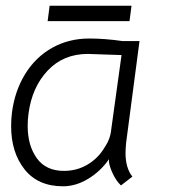

<svg xmlns="http://www.w3.org/2000/svg" viewBox="-20 -643 594 673"><path d="M19 -201Q19 -225 22 -249Q32 -325 68.5 -384Q105 -443 163 -475.5Q221 -508 293 -508Q347 -508 410 -499H469L422 -142Q420 -118 420 -107Q420 -54 444 -24L404 7Q386 -10 373 -39.5Q360 -69 362 -85Q333 -43 289.5 -16.5Q246 10 201 10Q113 10 66 -49.5Q19 -109 19 -201ZM347 -127Q367 -156 370 -190L406 -450L346 -452L288 -454Q202 -454 147 -395.5Q92 -337 80 -245Q77 -223 77 -202Q77 -133 109 -88.5Q141 -44 204 -44Q250 -44 287.5 -66.5Q325 -89 347 -127ZM154 -623H441L434 -569H147Z"/></svg>

Font: Bellota Text
Style: Italic
Weight: 400
Italic angle: -7.5°
Designer: Kemie Guaida
Foundry: Kemie Guaida
Version: Version 4.001